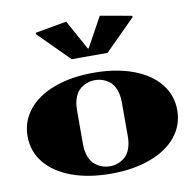

<svg xmlns="http://www.w3.org/2000/svg" viewBox="-89 -911 1028 1011"><g transform="rotate(-10 425.0 -405.0)"><path d="M324.2 -620.1 161.1 -783.2 163.1 -790 330.1 -819.8 418 -660.2H421.9L509.8 -819.8L676.8 -790L679.2 -783.2L516.1 -620.1ZM634.8 -23.7Q543.9 9.8 424.8 9.8Q305.7 9.8 214.8 -23.7Q124 -57.1 74.5 -118.4Q24.9 -179.7 24.9 -259.8Q24.9 -339.8 74.5 -401.4Q124 -462.9 214.8 -496.3Q305.7 -529.8 424.8 -529.8Q543.9 -529.8 634.8 -496.3Q725.6 -462.9 775.4 -401.4Q825.2 -339.8 825.2 -259.8Q825.2 -179.7 775.4 -118.4Q725.6 -57.1 634.8 -23.7ZM424.8 -490.2Q403.8 -490.2 384 -483.4Q364.3 -476.6 345.9 -461.7Q327.6 -446.8 316.4 -418Q305.2 -389.2 305.2 -350.1V-169.9Q305.2 -130.9 316.4 -102.1Q327.6 -73.2 345.9 -58.3Q364.3 -43.5 384 -36.6Q403.8 -29.8 424.8 -29.8Q446.8 -29.8 466.6 -36.6Q486.3 -43.5 504.6 -58.3Q522.9 -73.2 533.9 -102.1Q544.9 -130.9 544.9 -169.9V-350.1Q544.9 -389.2 533.9 -418Q522.9 -446.8 504.6 -461.7Q486.3 -476.6 466.6 -483.4Q446.8 -490.2 424.8 -490.2Z"/></g></svg>

Font: Yokawerad
Style: Regular
Weight: 500
Designer: gluk
Foundry: gluk
Version: Version 0.79